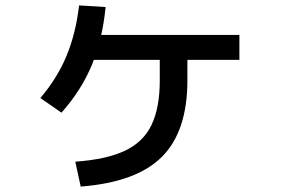

<svg xmlns="http://www.w3.org/2000/svg" viewBox="-20 -647 1040 709"><path d="M258 -50Q372 -58 440.5 -90Q509 -122 539.5 -185.5Q570 -249 570 -350V-474H672V-350Q672 -162 578 -68Q484 26 278 42ZM129 -285Q192 -359 226 -441.5Q260 -524 272 -627L370 -621Q358 -500 319 -406.5Q280 -313 207 -231ZM279 -426V-518H864V-426Z"/></svg>

Font: M PLUS 1 Code Medium
Style: Regular
Weight: 500
Designer: Coji Morishita
Foundry: UNDERFOREST DESIGN
Version: Version 1.002